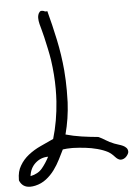

<svg xmlns="http://www.w3.org/2000/svg" viewBox="-63 -747 665 946"><g transform="rotate(-5 269.5 -274.0)"><path d="M543.9 25.4Q543.9 30.3 540.5 36.6Q537.1 43 531.7 48.8Q526.4 54.7 519 58.1Q511.7 61.5 503.9 61.5Q490.2 60.5 476.1 44.4Q461.9 28.3 445.3 18.6Q422.9 6.8 393.6 -1Q364.3 -8.8 334 -12.2Q303.7 -15.6 275.4 -16.6H266.6Q243.2 -16.6 223.6 -13.7Q212.9 7.8 199.7 34.2Q186.5 60.5 168.9 84.5Q151.4 108.4 127.4 127Q103.5 145.5 73.2 152.3Q59.6 155.3 47.9 155.3Q9.8 155.3 -4.9 120.1V115.2Q-4.9 75.2 11.7 47.9Q28.3 18.6 55.7 -2.9Q83 -24.4 116.2 -39.6Q149.4 -54.7 180.7 -69.3Q206.1 -154.3 212.9 -252.9Q214.8 -283.2 214.8 -313.5Q214.8 -383.8 204.1 -458Q200.2 -483.4 193.8 -513.2Q187.5 -543 180.7 -572.3Q176.8 -589.8 171.9 -606.9Q167 -624 163.1 -639.6Q159.2 -655.3 159.2 -668.9Q159.2 -682.6 165 -693.4Q168.9 -700.2 174.8 -703.1H178.7Q185.5 -703.1 190.4 -701.2Q194.3 -698.2 200.2 -698.2Q203.1 -698.2 207 -699.2Q225.6 -629.9 241.7 -554.2Q257.8 -478.5 264.6 -400.4Q268.6 -350.6 268.6 -300.8Q268.6 -271.5 267.6 -243.2Q263.7 -163.1 243.2 -85.9Q281.2 -75.2 321.3 -69.3Q361.3 -63.5 403.3 -59.6Q420.9 -51.8 438.5 -40.5Q456.1 -29.3 478.5 -20.5Q488.3 -16.6 500 -13.2Q511.7 -9.8 521 -5.4Q530.3 -1 537.1 6.3Q543.9 13.7 543.9 25.4ZM148.4 15.6Q112.3 15.6 85.4 39.6Q58.6 63.5 53.7 103.5Q91.8 95.7 112.3 70.8Q132.8 45.9 148.4 15.6Z"/></g></svg>

Font: Crafty Girls
Style: Regular
Weight: 400
Designer: Crystal Kluge
Foundry: Font Diner, Inc DBA Tart Workshop
Version: Version 1.000